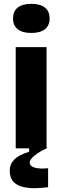

<svg xmlns="http://www.w3.org/2000/svg" viewBox="-20 -774 326 1002"><path d="M62 0V-528H223V0ZM143 -602Q97 -602 72.5 -621.5Q48 -641 48 -677Q48 -715 72.5 -734.5Q97 -754 143 -754Q190 -754 214.5 -734.5Q239 -715 239 -678Q239 -641 214.5 -621.5Q190 -602 143 -602ZM231 203Q201 207 166.5 208Q132 209 101 202Q70 195 50.5 175Q31 155 31 117Q31 88 45.5 69Q60 50 83.5 37.5Q107 25 132 18V-7H224V0Q184 18 159.5 38.5Q135 59 135 74Q135 87 147 94.5Q159 102 176 104Q193 106 208 105.5Q223 105 231 104Z"/></svg>

Font: Bricolage Grotesque ExtraBold
Style: Regular
Weight: 800
Designer: Mathieu Triay
Foundry: Atelier Triay
Version: Version 1.001;gftools[0.9.33.dev8+g029e19f]